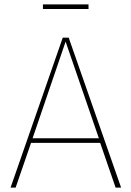

<svg xmlns="http://www.w3.org/2000/svg" viewBox="-20 -852 597 872"><path d="M429 -224 278 -663 128 -224ZM435 -203H121L51 0H28L265 -681H292L530 0H505ZM382 -811H175V-832H382Z"/></svg>

Font: FiraSans
Style: Regular
Weight: 150
Designer: Carrois Corporate & Edenspiekermann AG
Foundry: Carrois Corporate GbR & Edenspiekermann AG
Version: Version 3.106;PS 003.106;hotconv 1.0.70;makeotf.lib2.5.58329